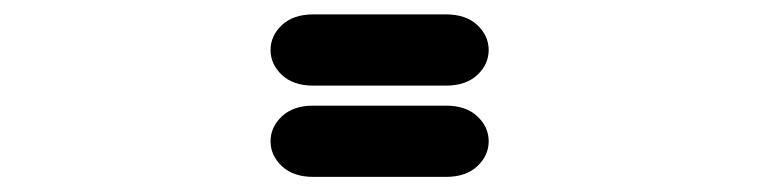

<svg xmlns="http://www.w3.org/2000/svg" viewBox="-20 -506 1040 263"><path d="M409.2 -263.7H590.8Q618.2 -263.7 633.8 -278.3Q649.4 -293 649.4 -312.5Q649.4 -332 633.8 -346.7Q618.2 -361.3 590.8 -361.3H409.2Q381.8 -361.3 366.2 -346.7Q350.6 -332 350.6 -312.5Q350.6 -293 366.2 -278.3Q381.8 -263.7 409.2 -263.7ZM409.2 -388.7H590.8Q618.2 -388.7 633.8 -403.3Q649.4 -418 649.4 -437.5Q649.4 -457 633.8 -471.7Q618.2 -486.3 590.8 -486.3H409.2Q381.8 -486.3 366.2 -471.7Q350.6 -457 350.6 -437.5Q350.6 -418 366.2 -403.3Q381.8 -388.7 409.2 -388.7Z"/></svg>

Font: Sixtyfour Convergence
Style: Regular
Weight: 400
Designer: Jens Kutilek
Foundry: Jens Kutilek
Version: Version 2.001